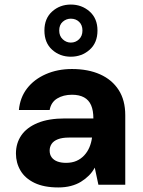

<svg xmlns="http://www.w3.org/2000/svg" viewBox="-20 -811 626 843"><path d="M236 12Q173 12 131.5 -8Q90 -28 70 -62Q50 -96 50 -137Q50 -182 73.5 -216.5Q97 -251 145 -271Q193 -291 266 -291H390Q390 -326 380 -349Q370 -372 349 -383.5Q328 -395 296 -395Q258 -395 231 -378.5Q204 -362 198 -328H63Q68 -383 99 -423Q130 -463 181.5 -485.5Q233 -508 296 -508Q367 -508 419.5 -484.5Q472 -461 501 -416Q530 -371 530 -305V0H412L396 -75Q386 -56 370.5 -40.5Q355 -25 335.5 -13Q316 -1 291 5.5Q266 12 236 12ZM270 -96Q296 -96 315.5 -104.5Q335 -113 349.5 -128.5Q364 -144 372.5 -164Q381 -184 384 -207H282Q253 -207 234 -199.5Q215 -192 206.5 -179Q198 -166 198 -150Q198 -132 207 -120Q216 -108 232 -102Q248 -96 270 -96ZM291 -562Q243 -562 209 -592.5Q175 -623 175 -677Q175 -730 209 -760.5Q243 -791 291 -791Q339 -791 373.5 -760.5Q408 -730 408 -677Q408 -623 373.5 -592.5Q339 -562 291 -562ZM291 -624Q312 -624 327 -638.5Q342 -653 342 -677Q342 -701 327.5 -715Q313 -729 291 -729Q271 -729 255.5 -715.5Q240 -702 240 -677Q240 -653 255.5 -638.5Q271 -624 291 -624Z"/></svg>

Font: DM Sans 24pt ExtraBold
Style: Regular
Weight: 800
Designer: Colophon Foundry, Jonny Pinhorn
Foundry: Colophon Foundry
Version: Version 4.004;gftools[0.9.30]